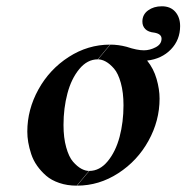

<svg xmlns="http://www.w3.org/2000/svg" viewBox="-20 -581 593 611"><path d="M263.2 -37.1 224.1 9.8Q193.8 9.8 168.7 1.2Q143.6 -7.3 127 -21.7Q110.4 -36.1 98.1 -53.5Q85.9 -70.8 79.3 -90.8Q72.8 -110.8 69.8 -128.4Q66.9 -146 66.9 -162.1Q66.9 -232.4 102.3 -296.4Q137.7 -360.4 198.7 -399.7Q259.8 -439 330.1 -439L291 -392.1Q257.8 -392.1 232.4 -361.3Q207 -330.6 194.6 -283.7Q182.1 -236.8 182.1 -183.1Q182.1 -142.6 190.7 -112.1Q199.2 -81.5 212.4 -66.4Q225.6 -51.3 238.5 -44.2Q251.5 -37.1 263.2 -37.1ZM292 -392.1 331.1 -439Q356.4 -439 382.8 -432.1Q416 -420.9 438 -420.9Q457 -420.9 475.6 -430.7Q494.1 -440.4 494.1 -458Q494.1 -473.1 471.2 -477.1Q451.7 -479 442.4 -488.5Q433.1 -498 433.1 -512.2Q433.1 -534.7 451.2 -547.9Q469.2 -561 495.1 -561Q522.5 -561 537.8 -543.5Q553.2 -525.9 553.2 -498Q553.2 -454.1 523.9 -423.8Q494.6 -393.6 448.2 -388.2Q468.8 -362.8 478.3 -329.8Q487.8 -296.9 487.8 -267.1Q487.8 -196.8 452.6 -133.1Q417.5 -69.3 356.4 -29.8Q295.4 9.8 225.1 9.8L264.2 -37.1Q297.4 -37.1 322.8 -67.9Q348.1 -98.6 360.6 -145.5Q373 -192.4 373 -246.1Q373 -286.6 364.5 -317.1Q356 -347.7 342.8 -362.8Q329.6 -377.9 316.7 -385Q303.7 -392.1 292 -392.1Z"/></svg>

Font: Common Serif SemiBold
Style: Italic
Weight: 600
Italic angle: -12°
Designer: Philipp H. Poll, Khaled Hosny
Foundry: Stefan Peev, Context Ltd.
Version: Version 1.026